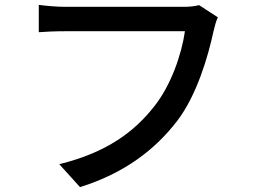

<svg xmlns="http://www.w3.org/2000/svg" viewBox="-20 -736 1040 787"><path d="M796 -715C774 -709 749 -708 732 -708H247C214 -708 167 -712 139 -716V-604C164 -606 204 -608 247 -608H738C725 -516 682 -388 613 -301C531 -196 418 -111 223 -63L308 31C490 -26 615 -122 706 -240C787 -346 833 -505 855 -607C860 -627 865 -649 873 -665Z"/></svg>

Font: Noto Sans CJK JP Medium
Style: Regular
Weight: 500
Designer: Ryoko NISHIZUKA (kana & ideographs); Paul D. Hunt (Latin, Greek & Cyrillic); Wenlong ZHANG (bopomofo); Sandoll Communica
Foundry: Adobe Systems Incorporated
Version: Version 1.004;PS 1.004;hotconv 1.0.82;makeotf.lib2.5.63406